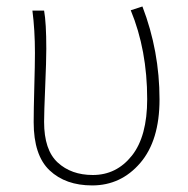

<svg xmlns="http://www.w3.org/2000/svg" viewBox="-20 -560 582 593"><path d="M264.6 12.7Q182.6 12.7 133.3 -33.7Q84 -80.1 84 -182.6Q84 -218.8 85.9 -290Q87.9 -361.3 87.9 -396.5Q87.9 -466.8 80.1 -527.3H116.2Q123 -489.3 123 -409.2Q123 -372.1 119.6 -292.5Q116.2 -212.9 116.2 -183.6Q116.2 -96.7 158.2 -58.1Q200.2 -19.5 266.6 -19.5Q339.8 -19.5 387.2 -79.1Q434.6 -138.7 434.6 -253.9Q434.6 -405.3 383.8 -528.3L419.9 -540Q472.7 -402.3 472.7 -252.9Q472.7 -126 413.1 -56.6Q353.5 12.7 264.6 12.7Z"/></svg>

Font: Gen Shin Gothic ExtraLight
Style: Regular
Weight: 100
Designer: [Source Han Sans]
Ryoko NISHIZUKA  (kana & ideographs); Paul D. Hunt (Latin, Greek & Cyrillic); Wenlong ZHANG  (bopomofo
Version: Version 1.002.20150607